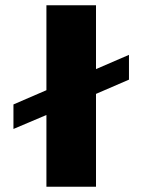

<svg xmlns="http://www.w3.org/2000/svg" viewBox="-20 -708 540 728"><path d="M344 0H156V-272L31 -219V-312L156 -366V-688H344V-446L469 -500V-406L344 -352Z"/></svg>

Font: CostaRica
Style: Normal
Weight: 900
Version: Version 1.3